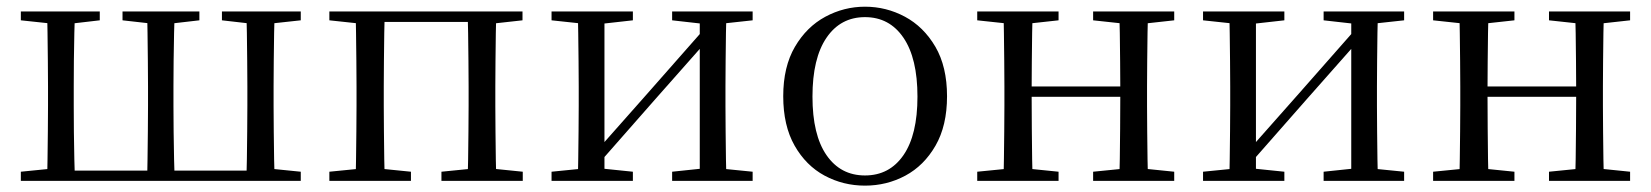

<svg xmlns="http://www.w3.org/2000/svg" viewBox="-20 -551 5031 585"><path d="M123.1 0Q124.3 -24.4 124.8 -65.4Q125.3 -106.3 125.8 -150.3Q126.3 -194.3 126.3 -228.5V-288.3Q126.3 -321.7 125.8 -365.7Q125.3 -409.8 124.8 -450.8Q124.3 -491.8 123.1 -516H208.4Q207.4 -491.8 206.5 -450.8Q205.6 -409.8 205.1 -365.7Q204.7 -321.7 204.7 -288.3V-228.5Q204.7 -194.3 205.1 -150.3Q205.6 -106.3 206.5 -65.4Q207.4 -24.4 208.4 0ZM427.8 0Q429 -24.4 429.5 -65.4Q430 -106.3 430.5 -150.3Q431 -194.3 431 -228.5V-288.3Q431 -321.7 430.5 -365.7Q430 -409.8 429.5 -450.8Q429 -491.8 427.8 -516H512.3Q511.3 -491.8 510.4 -450.8Q509.5 -409.8 509 -365.7Q508.5 -321.7 508.5 -288.3V-228.5Q508.5 -194.3 509 -150.3Q509.5 -106.3 510.4 -65.4Q511.3 -24.4 512.3 0ZM730.7 0Q731.7 -24.4 732.2 -65.4Q732.7 -106.3 733.2 -150.3Q733.7 -194.3 733.7 -228.5V-288.3Q733.7 -321.7 733.2 -365.7Q732.7 -409.7 732.2 -450.7Q731.7 -491.7 730.7 -516H816.9Q815.9 -491.8 815.2 -450.7Q814.6 -409.7 814.1 -365.7Q813.6 -321.7 813.6 -288.3V-228.5Q813.6 -194.3 814.1 -150.3Q814.6 -106.3 815.2 -65.3Q815.9 -24.4 816.9 0ZM43.5 -489.1V-516H284V-489.1L183.5 -477.4H153.5ZM353.3 -489.1V-516H587.5V-489.1L486.1 -477.4H457.2ZM656.2 -489.1V-516H896.4V-489.1L789 -477.4H758.5ZM43.5 0V-27.8L151.7 -38.6H166.8V0ZM772.4 0V-38.6H789L896.4 -27.8V0ZM166.8 0V-31.1H772.4V0Z M1063.1 0Q1064.3 -24.4 1064.8 -65.4Q1065.3 -106.3 1065.8 -150.3Q1066.3 -194.3 1066.3 -228.5V-288.3Q1066.3 -321.7 1065.8 -365.7Q1065.3 -409.8 1064.8 -450.8Q1064.3 -491.8 1063.1 -516H1152.3Q1151.3 -491.7 1150.8 -450.7Q1150.3 -409.7 1149.8 -365.7Q1149.3 -321.7 1149.3 -288.3V-228.5Q1149.3 -194.3 1149.8 -150.3Q1150.3 -106.3 1150.8 -65.4Q1151.3 -24.4 1152.3 0ZM1404.8 0Q1405.8 -24.4 1406.3 -65.4Q1406.8 -106.3 1407.3 -150.3Q1407.8 -194.3 1407.8 -228.5V-288.3Q1407.8 -321.7 1407.3 -365.7Q1406.8 -409.7 1406.3 -450.7Q1405.8 -491.7 1404.8 -516H1492.2Q1491.2 -491.7 1490.7 -450.7Q1490.2 -409.7 1489.7 -365.7Q1489.2 -321.7 1489.2 -288.3V-228.5Q1489.2 -194.3 1489.7 -150.3Q1490.2 -106.3 1490.7 -65.4Q1491.2 -24.4 1492.2 0ZM983.5 0V-27.8L1092.7 -38.6H1124.7L1232.1 -27.8V0ZM1325 0V-27.8L1433.4 -38.6H1466.4L1572.8 -27.8V0ZM983.5 -489.1V-516H1107V-477.4H1092.7ZM1448.7 -477.4V-516H1572V-489.1L1466.4 -477.4ZM1107 -484.1V-516H1448.7V-484.1Z M1660.5 0V-27.8L1768.7 -38.6H1803.3L1908.3 -27.8V0ZM2027.9 0V-27.8L2130.6 -38.6H2165L2273.2 -27.8V0ZM1740.1 0Q1741.3 -24.4 1741.8 -65.3Q1742.3 -106.3 1742.8 -150.3Q1743.3 -194.3 1743.3 -228.5V-288.3Q1743.3 -321.7 1742.8 -365.7Q1742.3 -409.7 1741.8 -450.7Q1741.3 -491.8 1740.1 -516H1821.7V0ZM1799.1 -46.9 1763.9 -65.8H1775.3L1952.2 -265.6L2133 -470.9L2166.7 -451H2155.4L1977.1 -249.4ZM2112.1 0V-516H2193.4Q2192.4 -491.8 2191.9 -450.7Q2191.4 -409.7 2190.9 -365.7Q2190.4 -321.7 2190.4 -288.3V-228.5Q2190.4 -194.3 2190.9 -150.3Q2191.4 -106.3 2191.9 -65.3Q2192.4 -24.4 2193.4 0ZM1660.5 -489.1V-516H1908.3V-489.1L1804.1 -477.4H1769.7ZM2027.9 -489.1V-516H2273.2V-489.1L2165.8 -477.4H2131.4Z M2615.5 14.6Q2549.2 14.6 2492.4 -15.9Q2435.6 -46.5 2401 -107.4Q2366.4 -168.3 2366.4 -257.8Q2366.4 -347.6 2402.1 -408.5Q2437.7 -469.3 2494.7 -500Q2551.7 -530.6 2615.5 -530.6Q2680.2 -530.6 2737.2 -500.1Q2794.2 -469.5 2829.9 -408.7Q2865.5 -347.8 2865.5 -257.8Q2865.5 -168 2830.4 -107.2Q2795.3 -46.3 2738.5 -15.8Q2681.7 14.6 2615.5 14.6ZM2615.5 -16.4Q2690 -16.4 2732.7 -78.2Q2775.4 -140.1 2775.4 -256.6Q2775.4 -373.4 2732.7 -436.1Q2690 -498.8 2615.5 -498.8Q2541.1 -498.8 2498.3 -436.1Q2455.5 -373.4 2455.5 -256.6Q2455.5 -140.1 2498.3 -78.2Q2541.1 -16.4 2615.5 -16.4Z M3037.1 0Q3038.3 -24.4 3038.8 -65.4Q3039.3 -106.3 3039.8 -150.3Q3040.3 -194.3 3040.3 -228.5V-288.3Q3040.3 -321.7 3039.8 -365.7Q3039.3 -409.8 3038.8 -450.8Q3038.3 -491.8 3037.1 -516H3126.3Q3125.3 -491.7 3124.8 -450.1Q3124.3 -408.6 3123.8 -363Q3123.3 -317.5 3123.3 -279.8V-260.2Q3123.3 -210.2 3123.8 -159.3Q3124.3 -108.5 3124.8 -66.4Q3125.3 -24.3 3126.3 0ZM3389.4 0Q3391.4 -24.3 3391.9 -66.4Q3392.4 -108.5 3392.9 -159.3Q3393.4 -210.2 3393.4 -260.2V-279.8Q3393.4 -317.4 3392.9 -363.1Q3392.4 -408.7 3391.9 -450.2Q3391.4 -491.7 3389.4 -516H3477.9Q3476.9 -491.7 3476.4 -450.7Q3475.9 -409.7 3475.4 -365.7Q3474.9 -321.7 3474.9 -288.3V-228.5Q3474.9 -194.3 3475.4 -150.3Q3475.9 -106.3 3476.4 -65.4Q3476.9 -24.4 3477.9 0ZM2957.5 0V-27.8L3066.7 -38.6H3098.7L3205.3 -27.8V0ZM2957.5 -489.1V-516H3205.3V-489.1L3098.7 -477.4H3066.7ZM3310.6 0V-27.8L3418.8 -38.6H3451.8L3557.7 -27.8V0ZM3310.6 -489.1V-516H3557.7V-489.1L3451.8 -477.4H3418.8ZM3081 -256V-287.5H3433.9V-256Z M3645.5 0V-27.8L3753.7 -38.6H3788.3L3893.3 -27.8V0ZM4012.9 0V-27.8L4115.6 -38.6H4150L4258.2 -27.8V0ZM3725.1 0Q3726.3 -24.4 3726.8 -65.3Q3727.3 -106.3 3727.8 -150.3Q3728.3 -194.3 3728.3 -228.5V-288.3Q3728.3 -321.7 3727.8 -365.7Q3727.3 -409.7 3726.8 -450.7Q3726.3 -491.8 3725.1 -516H3806.7V0ZM3784.1 -46.9 3748.9 -65.8H3760.3L3937.2 -265.6L4118 -470.9L4151.7 -451H4140.4L3962.1 -249.4ZM4097.1 0V-516H4178.4Q4177.4 -491.8 4176.9 -450.7Q4176.4 -409.7 4175.9 -365.7Q4175.4 -321.7 4175.4 -288.3V-228.5Q4175.4 -194.3 4175.9 -150.3Q4176.4 -106.3 4176.9 -65.3Q4177.4 -24.4 4178.4 0ZM3645.5 -489.1V-516H3893.3V-489.1L3789.1 -477.4H3754.7ZM4012.9 -489.1V-516H4258.2V-489.1L4150.8 -477.4H4116.4Z M4426.1 0Q4427.3 -24.4 4427.8 -65.4Q4428.3 -106.3 4428.8 -150.3Q4429.3 -194.3 4429.3 -228.5V-288.3Q4429.3 -321.7 4428.8 -365.7Q4428.3 -409.8 4427.8 -450.8Q4427.3 -491.8 4426.1 -516H4515.3Q4514.3 -491.7 4513.8 -450.1Q4513.3 -408.6 4512.8 -363Q4512.3 -317.5 4512.3 -279.8V-260.2Q4512.3 -210.2 4512.8 -159.3Q4513.3 -108.5 4513.8 -66.4Q4514.3 -24.3 4515.3 0ZM4778.4 0Q4780.4 -24.3 4780.9 -66.4Q4781.4 -108.5 4781.9 -159.3Q4782.4 -210.2 4782.4 -260.2V-279.8Q4782.4 -317.4 4781.9 -363.1Q4781.4 -408.7 4780.9 -450.2Q4780.4 -491.7 4778.4 -516H4866.9Q4865.9 -491.7 4865.4 -450.7Q4864.9 -409.7 4864.4 -365.7Q4863.9 -321.7 4863.9 -288.3V-228.5Q4863.9 -194.3 4864.4 -150.3Q4864.9 -106.3 4865.4 -65.4Q4865.9 -24.4 4866.9 0ZM4346.5 0V-27.8L4455.7 -38.6H4487.7L4594.3 -27.8V0ZM4346.5 -489.1V-516H4594.3V-489.1L4487.7 -477.4H4455.7ZM4699.6 0V-27.8L4807.8 -38.6H4840.8L4946.7 -27.8V0ZM4699.6 -489.1V-516H4946.7V-489.1L4840.8 -477.4H4807.8ZM4470 -256V-287.5H4822.9V-256Z"/></svg>

Font: Early Summer Mincho VF
Style: Regular
Weight: 250
Designer: GuiWonder
Version: Version 1.002